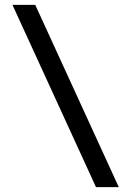

<svg xmlns="http://www.w3.org/2000/svg" viewBox="-20 -770 540 790"><path d="M375 0 31.2 -750H125L468.8 0Z"/></svg>

Font: Michroma
Style: Regular
Weight: 400
Designer: Vernon Adams
Foundry: Vernon Adams
Version: Version 1.100; ttfautohint (v1.8.4.7-5d5b);gftools[0.9.29]